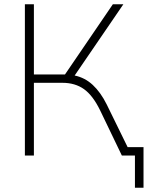

<svg xmlns="http://www.w3.org/2000/svg" viewBox="-20 -725 689 895"><path d="M96 0V-705H138V-378H283L506 -705H555L328 -373Q376 -363 412.5 -329Q449 -295 477 -239L575 -39H649V150H609V0H548L447 -210Q413 -280 371.5 -309.5Q330 -339 271 -339H138V0Z"/></svg>

Font: Nunito Sans ExtraLight
Style: Regular
Weight: 200
Designer: Vernon Adams
Foundry: Vernon Adams
Version: Version 3.006; ttfautohint (v1.8.3)